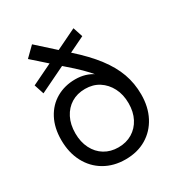

<svg xmlns="http://www.w3.org/2000/svg" viewBox="-178 -861 917 988"><g transform="rotate(-30 280.0 -367.0)"><path d="M281 10Q211 10 157 -21.5Q103 -53 73 -110Q43 -167 43 -242Q43 -314 71 -367Q99 -420 148.5 -448.5Q198 -477 261 -477Q323 -477 368.5 -445Q414 -413 440 -351L427 -337Q410 -391 368.5 -442Q327 -493 252 -557L103 -689L159 -744L313 -605Q385 -541 430 -482Q475 -423 496 -364.5Q517 -306 517 -240Q517 -166 487.5 -109.5Q458 -53 405 -21.5Q352 10 281 10ZM280 -62Q327 -62 362.5 -83.5Q398 -105 418 -143.5Q438 -182 438 -233Q438 -285 417.5 -324.5Q397 -364 362 -386.5Q327 -409 280 -409Q233 -409 198 -387.5Q163 -366 143 -327Q123 -288 123 -235Q123 -184 143 -144.5Q163 -105 198.5 -83.5Q234 -62 280 -62ZM84 -496 65 -554 385 -709 404 -651Z"/></g></svg>

Font: SUSE
Style: Regular
Weight: 400
Designer: Rene Bieder
Foundry: SUSE
Version: Version 1.000